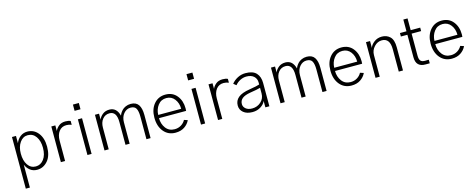

<svg xmlns="http://www.w3.org/2000/svg" viewBox="-37 -1583 6607 2665"><g transform="rotate(-15 3266.5 -250.0)"><path d="M147.5 -257.8Q147.5 -156.2 189.9 -94.2Q232.4 -32.2 304.7 -32.2Q374 -32.2 419.9 -92.8Q465.8 -153.3 465.8 -257.8Q465.8 -355.5 422.9 -418Q379.9 -480.5 304.7 -480.5Q236.3 -480.5 191.9 -417.5Q147.5 -354.5 147.5 -257.8ZM88.9 229.5V-512.7H146.5V-408.2Q168 -463.9 211.4 -497.1Q254.9 -530.3 311.5 -530.3Q406.2 -530.3 465.8 -456.1Q525.4 -381.8 525.4 -257.8Q525.4 -126 462.9 -54.2Q400.4 17.6 311.5 17.6Q252 17.6 210 -15.6Q168 -48.8 147.5 -100.6V229.5Z M654.3 0V-512.7H711.9V-431.6Q726.6 -468.8 763.7 -499.5Q800.8 -530.3 859.4 -530.3Q904.3 -530.3 933.6 -516.6V-461.9Q895.5 -476.6 859.4 -476.6Q792 -476.6 753.4 -425.8Q714.8 -375 714.8 -293.9V0Z M1022.5 -638.7V-728.5H1107.4V-638.7ZM1036.1 0V-512.7H1095.7V0Z M1281.2 0V-512.7H1339.8V-428.7H1340.8Q1354.5 -466.8 1393.6 -498.5Q1432.6 -530.3 1492.2 -530.3Q1594.7 -530.3 1627 -408.2Q1630.9 -420.9 1641.1 -438.5Q1651.4 -456.1 1670.9 -478Q1690.4 -500 1724.1 -515.1Q1757.8 -530.3 1797.9 -530.3Q1875 -530.3 1909.2 -479.5Q1943.4 -428.7 1943.4 -332V0H1883.8V-326.2Q1883.8 -402.3 1862.8 -441.4Q1841.8 -480.5 1783.2 -480.5Q1724.6 -480.5 1683.6 -431.6Q1642.6 -382.8 1642.6 -306.6V0H1583V-326.2Q1583 -480.5 1480.5 -480.5Q1418 -480.5 1379.9 -433.1Q1341.8 -385.7 1341.8 -311.5V0Z M2067.4 -259.8Q2067.4 -379.9 2130.9 -455.1Q2194.3 -530.3 2296.9 -530.3Q2400.4 -530.3 2460 -456.5Q2519.5 -382.8 2519.5 -272.5Q2519.5 -260.7 2517.6 -237.3H2127.9Q2127.9 -153.3 2173.3 -92.8Q2218.8 -32.2 2299.8 -32.2Q2351.6 -32.2 2393.1 -57.6Q2434.6 -83 2456.1 -124L2506.8 -107.4Q2481.4 -52.7 2428.7 -17.6Q2376 17.6 2299.8 17.6Q2194.3 17.6 2130.9 -59.1Q2067.4 -135.7 2067.4 -259.8ZM2128.9 -283.2H2459Q2459 -365.2 2415 -422.9Q2371.1 -480.5 2296.9 -480.5Q2220.7 -480.5 2175.8 -421.4Q2130.9 -362.3 2128.9 -283.2Z M2654.3 -638.7V-728.5H2739.3V-638.7ZM2668 0V-512.7H2727.5V0Z M2913.1 0V-512.7H2970.7V-431.6Q2985.4 -468.8 3022.5 -499.5Q3059.6 -530.3 3118.2 -530.3Q3163.1 -530.3 3192.4 -516.6V-461.9Q3154.3 -476.6 3118.2 -476.6Q3050.8 -476.6 3012.2 -425.8Q2973.6 -375 2973.6 -293.9V0Z M3289.1 -127Q3289.1 -87.9 3322.3 -60.1Q3355.5 -32.2 3414.1 -32.2Q3487.3 -32.2 3539.6 -79.6Q3591.8 -127 3591.8 -200.2V-281.2Q3547.9 -267.6 3445.3 -252Q3363.3 -238.3 3326.2 -208Q3289.1 -177.7 3289.1 -127ZM3228.5 -123Q3228.5 -193.4 3280.8 -236.8Q3333 -280.3 3446.3 -297.9Q3559.6 -316.4 3591.8 -329.1V-358.4Q3591.8 -412.1 3554.2 -446.8Q3516.6 -481.4 3448.2 -481.4Q3401.4 -481.4 3357.9 -459.5Q3314.5 -437.5 3285.2 -400.4L3246.1 -431.6Q3281.2 -475.6 3334 -502.9Q3386.7 -530.3 3447.3 -530.3Q3553.7 -530.3 3602.1 -477.5Q3650.4 -424.8 3650.4 -335.9V0H3592.8V-92.8Q3576.2 -48.8 3524.9 -15.6Q3473.6 17.6 3406.2 17.6Q3323.2 17.6 3275.9 -22Q3228.5 -61.5 3228.5 -123Z M3810.5 0V-512.7H3869.1V-428.7H3870.1Q3883.8 -466.8 3922.9 -498.5Q3961.9 -530.3 4021.5 -530.3Q4124 -530.3 4156.2 -408.2Q4160.2 -420.9 4170.4 -438.5Q4180.7 -456.1 4200.2 -478Q4219.7 -500 4253.4 -515.1Q4287.1 -530.3 4327.1 -530.3Q4404.3 -530.3 4438.5 -479.5Q4472.7 -428.7 4472.7 -332V0H4413.1V-326.2Q4413.1 -402.3 4392.1 -441.4Q4371.1 -480.5 4312.5 -480.5Q4253.9 -480.5 4212.9 -431.6Q4171.9 -382.8 4171.9 -306.6V0H4112.3V-326.2Q4112.3 -480.5 4009.8 -480.5Q3947.3 -480.5 3909.2 -433.1Q3871.1 -385.7 3871.1 -311.5V0Z M4596.7 -259.8Q4596.7 -379.9 4660.2 -455.1Q4723.6 -530.3 4826.2 -530.3Q4929.7 -530.3 4989.3 -456.5Q5048.8 -382.8 5048.8 -272.5Q5048.8 -260.7 5046.9 -237.3H4657.2Q4657.2 -153.3 4702.6 -92.8Q4748 -32.2 4829.1 -32.2Q4880.9 -32.2 4922.4 -57.6Q4963.9 -83 4985.4 -124L5036.1 -107.4Q5010.7 -52.7 4958 -17.6Q4905.3 17.6 4829.1 17.6Q4723.6 17.6 4660.2 -59.1Q4596.7 -135.7 4596.7 -259.8ZM4658.2 -283.2H4988.3Q4988.3 -365.2 4944.3 -422.9Q4900.4 -480.5 4826.2 -480.5Q4750 -480.5 4705.1 -421.4Q4660.2 -362.3 4658.2 -283.2Z M5175.8 0V-512.7H5234.4V-416H5235.4Q5246.1 -455.1 5293.5 -492.7Q5340.8 -530.3 5407.2 -530.3Q5476.6 -530.3 5523.4 -485.8Q5570.3 -441.4 5570.3 -332V0H5509.8V-321.3Q5509.8 -480.5 5393.6 -480.5Q5331.1 -480.5 5283.7 -429.7Q5236.3 -378.9 5236.3 -309.6V0Z M5664.1 -462.9V-512.7H5757.8V-681.6H5818.4V-512.7H5955.1V-462.9H5818.4V-145.5Q5818.4 -94.7 5837.9 -72.3Q5857.4 -49.8 5901.4 -50.8L5955.1 -51.8V0H5893.6Q5828.1 1 5793 -33.2Q5757.8 -67.4 5757.8 -139.6V-462.9Z M6037.1 -259.8Q6037.1 -379.9 6100.6 -455.1Q6164.1 -530.3 6266.6 -530.3Q6370.1 -530.3 6429.7 -456.5Q6489.3 -382.8 6489.3 -272.5Q6489.3 -260.7 6487.3 -237.3H6097.7Q6097.7 -153.3 6143.1 -92.8Q6188.5 -32.2 6269.5 -32.2Q6321.3 -32.2 6362.8 -57.6Q6404.3 -83 6425.8 -124L6476.6 -107.4Q6451.2 -52.7 6398.4 -17.6Q6345.7 17.6 6269.5 17.6Q6164.1 17.6 6100.6 -59.1Q6037.1 -135.7 6037.1 -259.8ZM6098.6 -283.2H6428.7Q6428.7 -365.2 6384.8 -422.9Q6340.8 -480.5 6266.6 -480.5Q6190.4 -480.5 6145.5 -421.4Q6100.6 -362.3 6098.6 -283.2Z"/></g></svg>

Font: Gothic A1 Light
Style: Regular
Weight: 300
Version: Version 2.50